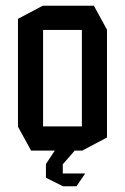

<svg xmlns="http://www.w3.org/2000/svg" viewBox="-20 -528 438 673"><path d="M131 -423V-508H309L355 -424V-423ZM89 0 43 -84V-85H267V0ZM43 -85V-462L130 -508H131V-85ZM267 0V-423H355V-46L268 0ZM141 48V47L172 0H241V1L200 48ZM199 124 141 95V48H200V124ZM200 125V80H278V81L248 125Z"/></svg>

Font: Foldit
Style: Regular
Weight: 400
Version: Version 1.003